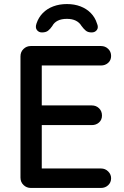

<svg xmlns="http://www.w3.org/2000/svg" viewBox="-20 -927 611 947"><path d="M132 -700H478Q499 -700 513.5 -686Q528 -672 528 -651Q528 -630 513.5 -617Q499 -604 478 -604H176L186 -621V-397L177 -407H433Q454 -407 468.5 -393Q483 -379 483 -357Q483 -336 468.5 -323Q454 -310 433 -310H179L186 -319V-88L179 -96H478Q499 -96 513.5 -81.5Q528 -67 528 -48Q528 -27 513.5 -13.5Q499 0 478 0H132Q111 0 96 -14.5Q81 -29 81 -51V-649Q81 -671 96 -685.5Q111 -700 132 -700ZM310 -907Q347 -907 377 -895.5Q407 -884 428 -862.5Q449 -841 458 -812Q467 -792 458 -779.5Q449 -767 432 -767Q414 -767 403.5 -775.5Q393 -784 382 -799Q372 -816 354 -825Q336 -834 310 -834Q283 -834 265 -825Q247 -816 238 -799Q228 -784 217 -775.5Q206 -767 187 -767Q171 -767 162 -779Q153 -791 160 -811Q170 -841 191 -862.5Q212 -884 242.5 -895.5Q273 -907 310 -907Z"/></svg>

Font: Quicksand SemiBold
Style: Regular
Weight: 600
Designer: Andrew Paglinawan
Foundry: Andrew Paglinawan
Version: Version 3.006